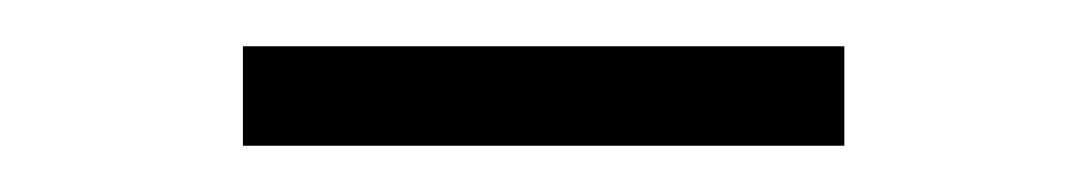

<svg xmlns="http://www.w3.org/2000/svg" viewBox="-20 -727 470 83"><path d="M85 -664H345V-707H85Z"/></svg>

Font: Noto Serif CJK HK ExtraLight
Style: Regular
Weight: 200
Designer: Ryoko NISHIZUKA 西塚涼子 (kana & ideographs); Frank Grießhammer (Latin, Greek & Cyrillic); Wenlong ZHANG 张文龙 (bopomofo); San
Foundry: Adobe
Version: Version 2.001;hotconv 1.1.0;makeotfexe 2.6.0